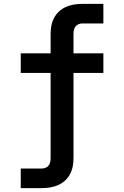

<svg xmlns="http://www.w3.org/2000/svg" viewBox="-20 -755 640 990"><path d="M87 215V114H196Q206 114 215.5 110Q225 106 231 98Q237 90 239 80Q241 70 241 60V-379H87V-480H241V-580Q241 -602 245 -623Q249 -644 259 -663Q269 -682 285 -696.5Q301 -711 320.5 -719.5Q340 -728 361 -731.5Q382 -735 404 -735H513V-634H404Q394 -634 384.5 -630Q375 -626 369 -618Q363 -610 361 -600Q359 -590 359 -580V-480H513V-379H359V60Q359 82 355 103Q351 124 341 143Q331 162 315 176.5Q299 191 279.5 199.5Q260 208 239 211.5Q218 215 196 215Z"/></svg>

Font: Iosevka Plex Etoile
Style: Bold
Weight: 700
Designer: Belleve Invis
Foundry: Belleve Invis
Version: Version 25.1.1; ttfautohint (v1.8.4)